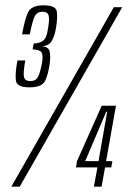

<svg xmlns="http://www.w3.org/2000/svg" viewBox="-20 -701 492 721"><path d="M90 -373Q137 -373 148.8 -396.2Q160.5 -419.5 166.5 -460.5Q170.5 -488.5 166.5 -507.5Q162.5 -526.5 135 -527Q162.5 -528 173.8 -546.5Q185 -565 190 -594Q196.5 -633 193.5 -657Q190.5 -681 143.5 -681Q97 -681 84.8 -653.8Q72.5 -626.5 63 -572H92Q102 -625 111 -641Q120 -657 139.5 -657Q159.5 -657 163 -641.5Q166.5 -626 159 -587Q155 -560 143.5 -549.5Q132 -539 106.5 -537.5L102.5 -515.5Q129.5 -514.5 136 -504.2Q142.5 -494 138 -466.5Q131 -427.5 122.5 -412Q114 -396.5 94 -396.5Q73.5 -396.5 70 -412Q66.5 -427.5 75 -474H45.5Q36.5 -426 39.5 -399.5Q42.5 -373 90 -373ZM22.5 0H54L439 -674H407.5ZM332.5 0H361.5L374.5 -72.5H398L402 -96H378.5L415.5 -304H362L269 -95.5L265.5 -72.5H346ZM300 -96 379 -281.5H382.5L350 -96Z"/></svg>

Font: Anybody ExtraCondensed Light
Style: Italic
Weight: 300
Width: 2
Italic angle: -10°
Version: Version 1.113;gftools[0.9.25]